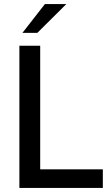

<svg xmlns="http://www.w3.org/2000/svg" viewBox="-20 -921 538 941"><path d="M75 -697H177V-91H484V0H75ZM200 -901H305L163 -760H90Z"/></svg>

Font: Hanken Grotesk Medium
Style: Regular
Weight: 500
Designer: Alfredo Marco Pradil
Foundry: Hanken Design Co.
Version: Version 3.014